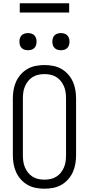

<svg xmlns="http://www.w3.org/2000/svg" viewBox="-20 -1138 540 1166"><path d="M250 8Q224 8 197.5 3Q171 -2 148 -15Q125 -28 107 -48Q89 -68 78 -92Q67 -116 62.5 -142.5Q58 -169 58 -195V-540Q58 -566 62.5 -592.5Q67 -619 78 -643Q89 -667 107 -687Q125 -707 148 -720Q171 -733 197.5 -738Q224 -743 250 -743Q276 -743 302.5 -738Q329 -733 352 -720Q375 -707 393 -687Q411 -667 422 -643Q433 -619 437.5 -592.5Q442 -566 442 -540V-195Q442 -169 437.5 -142.5Q433 -116 422 -92Q411 -68 393 -48Q375 -28 352 -15Q329 -2 302.5 3Q276 8 250 8ZM250 -47Q269 -47 287.5 -51Q306 -55 322 -65Q338 -75 349.5 -89.5Q361 -104 368.5 -121.5Q376 -139 378.5 -157.5Q381 -176 381 -195V-540Q381 -559 378.5 -577.5Q376 -596 368.5 -613.5Q361 -631 349.5 -645.5Q338 -660 322 -670Q306 -680 287.5 -684Q269 -688 250 -688Q231 -688 212.5 -684Q194 -680 178 -670Q162 -660 150.5 -645.5Q139 -631 131.5 -613.5Q124 -596 121.5 -577.5Q119 -559 119 -540V-195Q119 -176 121.5 -157.5Q124 -139 131.5 -121.5Q139 -104 150.5 -89.5Q162 -75 178 -65Q194 -55 212.5 -51Q231 -47 250 -47ZM350 -833Q339 -833 329 -836Q319 -839 311.5 -846.5Q304 -854 301 -864Q298 -874 298 -885Q298 -896 301 -906Q304 -916 311.5 -923.5Q319 -931 329 -934Q339 -937 350 -937Q361 -937 371 -934Q381 -931 388.5 -923.5Q396 -916 399 -906Q402 -896 402 -885Q402 -874 399 -864Q396 -854 388.5 -846.5Q381 -839 371 -836Q361 -833 350 -833ZM150 -833Q139 -833 129 -836Q119 -839 111.5 -846.5Q104 -854 101 -864Q98 -874 98 -885Q98 -896 101 -906Q104 -916 111.5 -923.5Q119 -931 129 -934Q139 -937 150 -937Q161 -937 171 -934Q181 -931 188.5 -923.5Q196 -916 199 -906Q202 -896 202 -885Q202 -874 199 -864Q196 -854 188.5 -846.5Q181 -839 171 -836Q161 -833 150 -833ZM400 -1062H100V-1118H400Z"/></svg>

Font: Iosevka Custom Light
Style: Regular
Weight: 300
Monospace: yes
Designer: Belleve Invis
Foundry: Belleve Invis
Version: Version 27.3.5